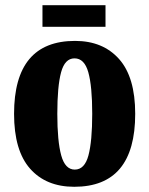

<svg xmlns="http://www.w3.org/2000/svg" viewBox="-20 -707 573 737"><path d="M265 10Q157 10 95.5 -59.5Q34 -129 34 -270Q34 -550 268 -550Q375 -550 437 -480.5Q499 -411 499 -270Q499 10 265 10ZM267 -56Q305 -56 319.5 -110.5Q334 -165 334 -270Q334 -376 319 -429.5Q304 -483 266 -483Q229 -483 214.5 -429.5Q200 -376 200 -270Q200 -165 215 -110.5Q230 -56 267 -56ZM143 -604V-687H385V-604Z"/></svg>

Font: Noto Serif Lao ExtraCondensed Black
Style: Regular
Weight: 900
Width: 2
Designer: Monotype Design Team
Foundry: Monotype Imaging Inc.
Version: Version 2.003; ttfautohint (v1.8.4.7-5d5b)